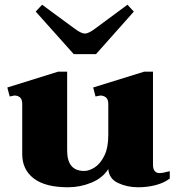

<svg xmlns="http://www.w3.org/2000/svg" viewBox="-20 -782 750 812"><path d="M292 -553 131 -733 158 -762 297 -660Q324 -640 339 -640Q354 -640 381 -660L519 -762L546 -733L386 -553ZM698 -58V-27Q675 -9 639.5 0.5Q604 10 564 10Q518 10 479.5 -8Q441 -26 438 -67Q414 -29 366.5 -9.5Q319 10 268 10Q171 10 122.5 -27.5Q74 -65 74 -130V-342Q74 -362 64.5 -370Q55 -378 41 -378Q38 -378 21 -374L11 -412L226 -479H264V-145Q264 -59 336 -59Q357 -59 380.5 -74Q404 -89 421 -123Q438 -157 438 -211V-342Q438 -362 428 -370Q418 -378 404 -378Q403 -378 384 -374L374 -412L590 -479H627V-86Q627 -50 655 -50Q668 -50 698 -58Z"/></svg>

Font: Taviraj ExtraBold
Style: Regular
Weight: 800
Designer: Katatrad Team
Foundry: CadsonDemak
Version: Version 1.001